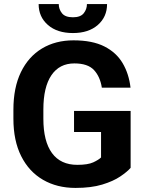

<svg xmlns="http://www.w3.org/2000/svg" viewBox="-20 -921 722 951"><path d="M627 -371.6V-89.8Q610.4 -70.3 575.7 -46.9Q541 -23.4 486.3 -6.8Q431.6 9.8 354 9.8Q262.2 9.8 192.9 -30.5Q123.5 -70.8 85 -147.5Q46.4 -224.1 46.4 -333V-377.4Q46.4 -486.8 83.5 -563.5Q120.6 -640.1 187.7 -680.7Q254.9 -721.2 344.2 -721.2Q437 -721.2 496.6 -691.2Q556.2 -661.1 587.4 -608.2Q618.7 -555.2 626.5 -486.8H484.4Q476.1 -541 445.6 -574Q415 -606.9 348.1 -606.9Q274.4 -606.9 234.6 -548.3Q194.8 -489.7 194.8 -378.4V-333Q194.8 -221.2 237.5 -162.8Q280.3 -104.5 362.8 -104.5Q415 -104.5 441.9 -116.9Q468.8 -129.4 480.5 -141.1V-267.1H346.7V-371.6ZM410.6 -900.9H510.3Q510.3 -837.4 464.6 -797.4Q418.9 -757.3 341.3 -757.3Q263.2 -757.3 217.3 -797.4Q171.4 -837.4 171.4 -900.9H271Q271 -875.5 286.9 -855.5Q302.7 -835.4 341.3 -835.4Q378.9 -835.4 394.8 -855.5Q410.6 -875.5 410.6 -900.9Z"/></svg>

Font: Vazirmatn RD FD
Style: Bold
Weight: 700
Designer: Saber Rastikerdar
Foundry: Saber Rastikerdar
Version: Version 33.003